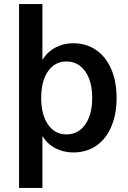

<svg xmlns="http://www.w3.org/2000/svg" viewBox="-20 -732 627 937"><path d="M189 -442Q211 -479 250.5 -500Q290 -521 337 -521Q401 -521 449 -488Q497 -455 523 -394.5Q549 -334 549 -254Q549 -174 523 -113.5Q497 -53 449.5 -20.5Q402 12 338 12Q290 12 250.5 -8.5Q211 -29 189 -66H187V185H73V-712H187V-442ZM181 -254Q181 -172 214.5 -124Q248 -76 304 -76Q362 -76 396 -124.5Q430 -173 430 -254Q430 -335 396 -383.5Q362 -432 304 -432Q248 -432 214.5 -384.5Q181 -337 181 -254Z"/></svg>

Font: CST
Style: Medium
Weight: 500
Version: Version 1.00